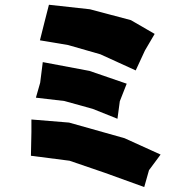

<svg xmlns="http://www.w3.org/2000/svg" viewBox="-20 -753 772 791"><path d="M109.4 -260.7V-209L107.4 -111.3L266.6 -90.8L412.1 -41L574.2 17.6L593.8 -51.8L641.6 -116.2L493.2 -183.6L264.6 -248ZM156.2 -497.1 145.5 -412.1 127.9 -350.6 245.1 -336.9 361.3 -304.7 463.9 -263.7 473.6 -335.9 502 -408.2 348.6 -460.9ZM181.6 -733.4 163.1 -661.1 144.5 -586.9 260.7 -567.4 393.6 -529.3 539.1 -462.9 577.1 -544.9 617.2 -613.3 519.5 -669.9 350.6 -714.8Z"/></svg>

Font: MaokenAssortedSans-Lite
Style: Lite
Weight: 400
Version: Version 1.400